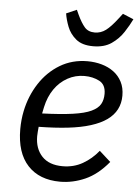

<svg xmlns="http://www.w3.org/2000/svg" viewBox="-54 -792 619 847"><g transform="rotate(5 255.5 -369.0)"><path d="M244 12Q152 12 100.5 -43.5Q49 -99 49 -204Q49 -224 51 -244.5Q53 -265 57 -284Q71 -352 107 -407.5Q143 -463 197 -495.5Q251 -528 319 -528Q352 -528 382 -519.5Q412 -511 435 -494Q458 -477 471.5 -451Q485 -425 485 -390Q485 -356 471 -329Q457 -302 429 -282Q401 -262 358 -248.5Q315 -235 258 -228.5Q201 -222 129 -221Q128 -211 127 -199Q126 -187 126 -179Q126 -124 157.5 -90.5Q189 -57 249 -57Q298 -57 337.5 -79.5Q377 -102 407 -139L457 -94Q409 -36 354.5 -12Q300 12 244 12ZM311 -462Q271 -462 236.5 -443Q202 -424 178.5 -390Q155 -356 145 -310L139 -281Q222 -284 274.5 -291.5Q327 -299 355.5 -312.5Q384 -326 395 -345Q406 -364 406 -391Q406 -432 377 -447Q348 -462 311 -462ZM337 -596Q288 -596 261 -618.5Q234 -641 222 -672Q210 -703 206 -730L252 -750L262 -728Q278 -694 294 -675.5Q310 -657 339 -657Q366 -657 388 -673.5Q410 -690 439 -728L456 -750L504 -730Q491 -703 470.5 -671.5Q450 -640 418 -618Q386 -596 337 -596Z"/></g></svg>

Font: IBM Plex Sans Var
Style: Italic
Weight: 400
Italic angle: -11.31°
Designer: Mike Abbink, Paul van der Laan, Pieter van Rosmalen
Foundry: Bold Monday
Version: Version 1.001